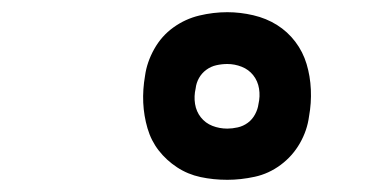

<svg xmlns="http://www.w3.org/2000/svg" viewBox="-20 -815 640 315"><path d="M353 -520Q330 -520 309 -524.5Q288 -529 270.5 -540.5Q253 -552 240.5 -568Q228 -584 222 -604.5Q216 -625 215 -646.5Q214 -668 218 -691Q221 -713 233 -734.5Q245 -756 264.5 -770Q284 -784 307 -789.5Q330 -795 353 -795Q374 -795 395.5 -790Q417 -785 434.5 -774Q452 -763 464.5 -746.5Q477 -730 483 -710Q489 -690 490 -668Q491 -646 487 -624Q484 -601 472 -580Q460 -559 440.5 -544.5Q421 -530 398 -525Q375 -520 353 -520ZM353 -604Q361 -604 370 -606Q379 -608 386.5 -613.5Q394 -619 398.5 -627.5Q403 -636 404 -644Q407 -657 405 -669.5Q403 -682 395.5 -691.5Q388 -701 376.5 -705.5Q365 -710 353 -710Q344 -710 335 -708Q326 -706 318.5 -700.5Q311 -695 306.5 -687Q302 -679 301 -670Q298 -657 300 -644.5Q302 -632 309.5 -622.5Q317 -613 328.5 -608.5Q340 -604 353 -604Z"/></svg>

Font: Iosevka Curly Extended
Style: Italic
Weight: 400
Width: 7
Italic angle: -9°
Monospace: yes
Designer: Belleve Invis
Foundry: Belleve Invis
Version: Version 11.1.0; ttfautohint (v1.8.3)